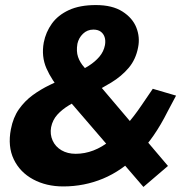

<svg xmlns="http://www.w3.org/2000/svg" viewBox="-20 -730 731 759"><path d="M547 9 226 -364Q184 -413 163.5 -460Q143 -507 153 -562Q161 -603 185 -636.5Q209 -670 252 -690Q295 -710 359 -710Q424 -710 464 -684.5Q504 -659 519 -621Q534 -583 526 -543Q517 -495 488.5 -461.5Q460 -428 419.5 -403.5Q379 -379 334 -356L313 -347Q281 -331 253 -314Q225 -297 206.5 -276.5Q188 -256 182 -227Q177 -199 188 -174.5Q199 -150 223 -136Q247 -122 279 -122Q351 -122 416 -174.5Q481 -227 539 -313L584 -379L676 -352L642 -288Q591 -186 526.5 -120.5Q462 -55 387.5 -24Q313 7 230 7Q163 7 111 -21Q59 -49 34.5 -100Q10 -151 23 -219Q32 -266 55 -298.5Q78 -331 109.5 -354Q141 -377 177.5 -394.5Q214 -412 248 -428L277 -440Q306 -454 331 -470Q356 -486 373 -506Q390 -526 395 -552Q398 -570 393.5 -583.5Q389 -597 378 -605Q367 -613 349 -613Q325 -613 308 -596.5Q291 -580 286 -557Q281 -527 288.5 -505Q296 -483 313 -464L644 -74Z"/></svg>

Font: REM SemiBold
Style: Italic
Weight: 600
Italic angle: -11°
Designer: Octavio Pardo
Foundry: Ashler Design
Version: Version 1.005;gftools[0.9.28]